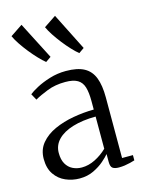

<svg xmlns="http://www.w3.org/2000/svg" viewBox="-125 -908 741 991"><g transform="rotate(-15 245.0 -412.0)"><path d="M175.5 9.5Q136.5 9.5 101.2 -5.8Q66 -21 43.8 -53.2Q21.5 -85.5 21.5 -135.5Q21.5 -185 50 -219.2Q78.5 -253.5 125 -274.5Q171.5 -295.5 227 -305.2Q282.5 -315 337 -315.5V-361.5Q337 -406.5 328.5 -435Q320 -463.5 297.2 -477.2Q274.5 -491 231.5 -491Q177.5 -491 134.8 -474.2Q92 -457.5 64.5 -441.5L46 -475Q59.5 -486.5 90.2 -503Q121 -519.5 162.2 -532.2Q203.5 -545 249 -545Q310.5 -545 346.2 -525.5Q382 -506 397.8 -465Q413.5 -424 413.5 -360.5V-36H471.5V-8Q460.5 -4.5 446.5 -1Q432.5 2.5 416.8 4.8Q401 7 385.5 7Q364 7 352.8 -0.8Q341.5 -8.5 341.5 -34.5V-76.5Q331 -63.5 307.5 -43Q284 -22.5 250.8 -6.5Q217.5 9.5 175.5 9.5ZM201 -42.5Q237 -42.5 272.5 -60.2Q308 -78 337 -106V-278Q266 -277.5 213.8 -261.5Q161.5 -245.5 133 -216Q104.5 -186.5 104.5 -145.5Q104.5 -110 117.5 -87.2Q130.5 -64.5 152.5 -53.5Q174.5 -42.5 201 -42.5ZM163 -616.5Q147.5 -629 127.5 -650Q107.5 -671 87.2 -696.2Q67 -721.5 50.5 -746.2Q34 -771 25 -791L90 -834.5L192 -636L164 -616.5ZM340 -616.5Q324.5 -629 304.8 -650Q285 -671 265.2 -696.2Q245.5 -721.5 229.2 -746.2Q213 -771 204 -791L269 -834.5L369 -636L341 -616.5Z"/></g></svg>

Font: Merriweather 72pt Light
Style: Regular
Weight: 300
Version: Version 2.100